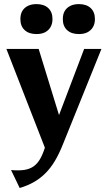

<svg xmlns="http://www.w3.org/2000/svg" viewBox="-20 -739 530 943"><path d="M34.3 96.2Q72.8 99.7 100.1 95.4Q127.4 91.1 146.7 76.9Q165.9 62.6 180 36.4Q194 10.2 205.4 -30.2L213 18.7L11.4 -498.7H169.9L281.5 -135.9L254.4 -133.1L393.3 -498.7H478.2L289.6 -31.7Q270.8 15.8 249.9 50.8Q229.1 85.8 204 111Q179 136.3 147.8 154.4Q116.7 172.4 76.7 184.4ZM367.3 -571.7Q330.6 -571.7 309.6 -591.1Q288.5 -610.6 288.5 -645.2Q288.5 -669.1 298 -685.2Q307.6 -701.3 325.4 -710.1Q343.2 -718.9 367.4 -718.9Q404.3 -718.9 425.3 -699.5Q446.2 -680 446.2 -645.2Q446.2 -622.5 436.6 -606Q427 -589.5 409.8 -580.6Q392.7 -571.7 367.3 -571.7ZM158.9 -571.7Q122.2 -571.7 101.2 -591.1Q80.1 -610.6 80.1 -645.2Q80.1 -669.1 89.6 -685.2Q99.2 -701.3 117 -710.1Q134.8 -718.9 159 -718.9Q195.9 -718.9 216.9 -699.5Q237.8 -680 237.8 -645.2Q237.8 -622.5 228.2 -606Q218.6 -589.5 201.5 -580.6Q184.3 -571.7 158.9 -571.7Z"/></svg>

Font: Sutasoma
Style: Regular
Weight: 400
Designer: Izhar Fathurrohim, Akbar Rohmanto, Arusyal Khofiqoini
Foundry: Kiwari Kolektiv
Version: Version 1.102